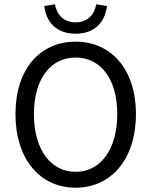

<svg xmlns="http://www.w3.org/2000/svg" viewBox="-20 -862 704 894"><path d="M186 -834C194 -764 239 -705 332 -705C425 -705 470 -764 478 -834L428 -842C420 -795 389 -758 332 -758C275 -758 244 -795 236 -842ZM52 -331C52 -120 167 12 332 12C497 12 613 -120 613 -331C613 -540 497 -668 332 -668C167 -668 52 -541 52 -331ZM526 -331C526 -167 449 -62 332 -62C215 -62 138 -167 138 -331C138 -494 215 -594 332 -594C449 -594 526 -494 526 -331Z"/></svg>

Font: Cambridge Sans
Style: Regular
Weight: 400
Version: Version 2.020;PS 002.020;hotconv 1.0.88;makeotf.lib2.5.64775